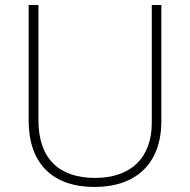

<svg xmlns="http://www.w3.org/2000/svg" viewBox="-20 -734 756 764"><path d="M622 -252V-714H584V-246C584 -103 498 -26 358 -26C214 -26 133 -104 133 -255V-714H94V-254C94 -84 189 10 356 10C518 10 622 -80 622 -252Z"/></svg>

Font: Noto Sans Meetei Mayek ExtraLight
Style: Regular
Weight: 200
Designer: Monotype Design Team and Neelakash Kshetrimayum
Foundry: Monotype Imaging Inc.
Version: Version 2.002